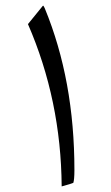

<svg xmlns="http://www.w3.org/2000/svg" viewBox="-20 -667 397 684"><path d="M139.6 -637.2C137.2 -642.6 135.3 -646 133.8 -647C132.8 -646.5 131.8 -645.5 130.4 -643.6L79.6 -581.1C158.2 -400.4 198.2 -207.5 199.7 -2.9C222.7 -9.3 236.3 -13.2 241.2 -15.6C243.7 -22.9 245.1 -38.1 245.1 -61C245.1 -274.4 210 -466.3 139.6 -637.2Z"/></svg>

Font: Sahel Light
Style: Regular
Weight: 300
Foundry: Saber Rastikerdar (saber.rastikerdar@gmail.com)
Version: Version 3.4.0